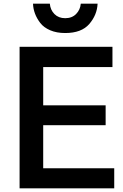

<svg xmlns="http://www.w3.org/2000/svg" viewBox="-20 -1028 674 1048"><path d="M160.2 -1007.8H252Q254.9 -973.6 277.3 -951.2Q299.8 -928.7 335.9 -928.7Q373 -928.7 395.5 -951.7Q418 -974.6 420.9 -1007.8H512.7Q509.8 -946.3 467.3 -897Q424.8 -847.7 335.9 -847.7Q289.1 -847.7 253.9 -862.8Q218.8 -877.9 199.7 -902.8Q180.7 -927.7 170.9 -954.1Q161.1 -980.5 160.2 -1007.8ZM86.9 0V-772.5H593.8V-662.1H215.8V-453.1H556.6V-344.7H215.8V-109.4H603.5V0Z"/></svg>

Font: Gothic A1
Style: Bold
Weight: 700
Version: Version 2.50